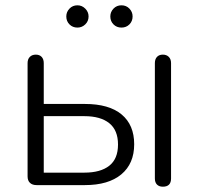

<svg xmlns="http://www.w3.org/2000/svg" viewBox="-20 -698 749 724"><path d="M84 -33V-460Q84 -475 92.5 -483.5Q101 -492 115 -492Q129 -492 137 -483.5Q145 -475 145 -460V-306H300Q391 -306 438.5 -266.5Q486 -227 486 -154Q486 -81 437.5 -40.5Q389 0 300 0H118Q102 0 93 -8.5Q84 -17 84 -33ZM425 -153Q425 -207 392 -233.5Q359 -260 298 -260H145V-47H298Q359 -47 392 -73Q425 -99 425 -153ZM564 -25V-460Q564 -475 572 -483.5Q580 -492 594 -492Q608 -492 616.5 -483.5Q625 -475 625 -460V-25Q625 6 594 6Q580 6 572 -2Q564 -10 564 -25ZM230 -636Q230 -653 242 -665.5Q254 -678 272 -678Q289 -678 301.5 -665.5Q314 -653 314 -636Q314 -618 301.5 -606Q289 -594 272 -594Q254 -594 242 -606Q230 -618 230 -636ZM396 -636Q396 -653 408 -665.5Q420 -678 438 -678Q456 -678 468 -665.5Q480 -653 480 -636Q480 -618 468 -606Q456 -594 438 -594Q420 -594 408 -606Q396 -618 396 -636Z"/></svg>

Font: SN Pro Light
Style: Regular
Weight: 300
Designer: Tobias Whetton
Foundry: Supernotes
Version: Version 1.002